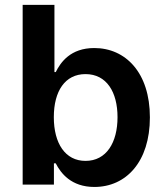

<svg xmlns="http://www.w3.org/2000/svg" viewBox="-20 -747 670 777"><path d="M71.7 0H198.2V-85.9H205.6C225.9 -46.2 268.1 9.6 361.9 9.6C490.4 9.6 586.6 -92.3 586.6 -272C586.6 -453.8 487.6 -552.6 361.5 -552.6C265.3 -552.6 225.1 -494.7 205.6 -455.3H200.3V-727.3H71.7ZM197.8 -272.7C197.8 -378.6 243.3 -447.1 326 -447.1C411.6 -447.1 455.6 -374.3 455.6 -272.7C455.6 -170.5 410.9 -95.9 326 -95.9C244 -95.9 197.8 -166.9 197.8 -272.7Z"/></svg>

Font: TID UI Semi Bold
Style: Regular
Weight: 600
Designer: The TID Project Authors
Foundry: Bakken & Bæck
Version: Version 1.001;hotconv 1.0.109;makeotfexe 2.5.65596